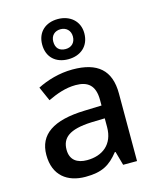

<svg xmlns="http://www.w3.org/2000/svg" viewBox="-123 -908 819 1002"><g transform="rotate(-15 287.0 -406.5)"><path d="M286 -606C352 -606 401 -646 401 -716C401 -782 351 -823 286 -823C219 -823 173 -782 173 -715C173 -646 219 -606 286 -606ZM286 -661C251 -661 233 -681 233 -715C233 -748 255 -768 286 -768C316 -768 339 -748 339 -715C339 -681 317 -661 286 -661ZM292 -549C220 -549 152 -528 101 -502L135 -425C181 -447 232 -466 287 -466C352 -466 390 -437 390 -358V-328L298 -325C127 -320 45 -263 45 -153C45 -41 117 10 214 10C304 10 347 -16 394 -75H398L419 0H494V-365C494 -491 427 -549 292 -549ZM317 -257 389 -259V-212C389 -118 327 -72 244 -72C191 -72 154 -96 154 -152C154 -215 194 -252 317 -257Z"/></g></svg>

Font: Noto Sans Bengali UI Medium
Style: Regular
Weight: 500
Designer: Jelle Bosma - Monotype Design Team
Foundry: Monotype Imaging Inc.
Version: Version 2.003